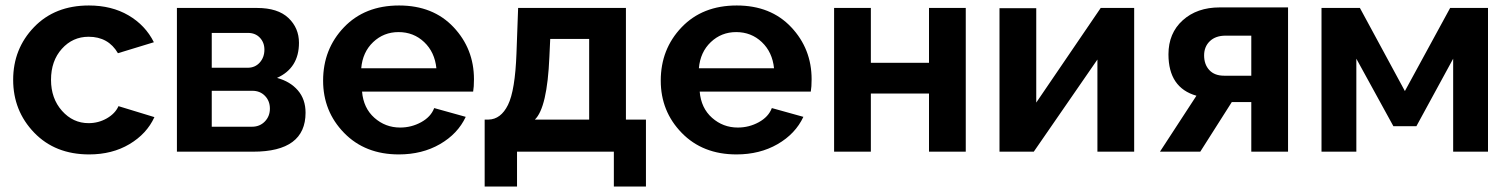

<svg xmlns="http://www.w3.org/2000/svg" viewBox="-20 -553 5507 700"><path d="M305 10Q181 10 104.5 -69.5Q28 -149 28 -262Q28 -375 104 -454Q180 -533 304 -533Q387 -533 448.5 -497Q510 -461 541 -399L410 -359Q375 -419 303 -419Q245 -419 205.5 -375Q166 -331 166 -262Q166 -194 206 -149Q246 -104 303 -104Q339 -104 369.5 -121.5Q400 -139 412 -166L543 -126Q515 -65 452 -27.5Q389 10 305 10Z M625 0V-524H917Q993 -524 1031.5 -487.5Q1070 -451 1070 -397Q1070 -305 990 -269Q1038 -256 1066 -223.5Q1094 -191 1094 -142Q1094 0 903 0ZM752 -306H883Q910 -306 927 -325Q944 -344 944 -372Q944 -398 927.5 -415.5Q911 -433 884 -433H752ZM752 -91H899Q927 -91 945.5 -110Q964 -129 964 -157Q964 -185 946 -203.5Q928 -222 900 -222H752Z M1434 10Q1311 10 1234.5 -68.5Q1158 -147 1158 -259Q1158 -374 1234 -453.5Q1310 -533 1435 -533Q1559 -533 1633.5 -454Q1708 -375 1708 -264Q1708 -236 1705 -219H1300Q1305 -159 1345 -123.5Q1385 -88 1439 -88Q1480 -88 1515.5 -107.5Q1551 -127 1563 -159L1678 -127Q1649 -65 1584 -27.5Q1519 10 1434 10ZM1297 -304H1571Q1565 -363 1526.5 -399.5Q1488 -436 1433 -436Q1379 -436 1340.5 -399.5Q1302 -363 1297 -304Z M1747 127V-117H1761Q1806 -118 1832 -170.5Q1858 -223 1863 -359L1869 -524H2262V-117H2335V127H2218V0H1865V127ZM1930 -117H2128V-411H1986L1983 -346Q1975 -160 1930 -117Z M2665 10Q2542 10 2465.5 -68.5Q2389 -147 2389 -259Q2389 -374 2465 -453.5Q2541 -533 2666 -533Q2790 -533 2864.5 -454Q2939 -375 2939 -264Q2939 -236 2936 -219H2531Q2536 -159 2576 -123.5Q2616 -88 2670 -88Q2711 -88 2746.5 -107.5Q2782 -127 2794 -159L2909 -127Q2880 -65 2815 -27.5Q2750 10 2665 10ZM2528 -304H2802Q2796 -363 2757.5 -399.5Q2719 -436 2664 -436Q2610 -436 2571.5 -399.5Q2533 -363 2528 -304Z M3021 0V-524H3155V-324H3367V-524H3501V0H3367V-212H3155V0Z M3624 0V-523H3758V-179L3993 -524H4115V0H3981V-336L3749 0Z M4209 0 4342 -204Q4240 -233 4240 -355Q4240 -432 4292 -479Q4344 -526 4427 -526H4676V0H4542V-181H4471L4356 0ZM4443 -277H4542V-423H4448Q4412 -423 4391 -403Q4370 -383 4370 -351Q4370 -318 4389 -297.5Q4408 -277 4443 -277Z M4798 0V-524H4938L5102 -221L5267 -524H5405V0H5278V-339L5144 -93H5060L4925 -339V0Z"/></svg>

Font: Raleway-v4020
Style: Bold
Weight: 700
Designer: Matt McInerney, Pablo Impallari, Rodrigo Fuenzalida
Foundry: Matt McInerney, Pablo Impallari, Rodrigo Fuenzalida
Version: Version 4.020;PS 004.020;hotconv 1.0.88;makeotf.lib2.5.64775